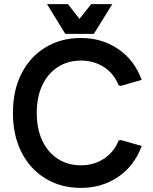

<svg xmlns="http://www.w3.org/2000/svg" viewBox="-20 -900 743 935"><path d="M374 15Q276 15 201 -31Q126 -77 84.5 -159Q43 -241 43 -350Q43 -460 84.5 -541.5Q126 -623 201 -669Q276 -715 374 -715Q477 -715 556 -661Q635 -607 670 -511L569 -482L558 -484Q535 -542 486 -573.5Q437 -605 375 -605Q310 -605 261.5 -573.5Q213 -542 186 -485Q159 -428 159 -350Q159 -272 186 -215Q213 -158 261.5 -126.5Q310 -95 375 -95Q437 -95 486 -127Q535 -159 558 -216L569 -218L670 -189Q635 -93 556 -39Q477 15 374 15ZM209 -880H311L367 -808L424 -880H527L437 -735H298Z"/></svg>

Font: Fustat
Style: Bold
Weight: 700
Designer: Mohamed Gaber, Khaled Hosny, Laura Garcia Mut
Foundry: Kief Type Foundry, Alif Type Foundry, Hard Type Foundry
Version: Version 1.007